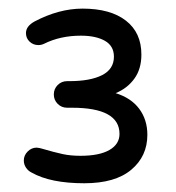

<svg xmlns="http://www.w3.org/2000/svg" viewBox="-20 -713 401 437"><path d="M51.8 -320.3Q43.9 -324.2 39.1 -331.5Q34.2 -338.9 34.2 -347.7Q34.2 -359.4 43 -368.2Q51.8 -377 63.5 -377L70.3 -376L74.2 -375Q104.5 -366.2 122.6 -362.3Q140.6 -358.4 163.1 -358.4Q206.1 -358.4 229 -371.6Q252 -384.8 252 -408.2Q252 -467.8 143.6 -467.8H132.8Q120.1 -467.8 111.3 -476.6Q102.5 -485.4 102.5 -498Q102.5 -510.7 111.3 -519.5Q120.1 -528.3 132.8 -528.3H137.7Q185.5 -528.3 212.4 -542Q239.3 -555.7 239.3 -584Q239.3 -608.4 218.8 -620.1Q198.2 -631.8 164.1 -631.8Q117.2 -631.8 80.1 -613.3Q74.2 -610.4 67.4 -610.4Q55.7 -610.4 47.4 -618.2Q39.1 -626 39.1 -637.7Q39.1 -653.3 58.6 -664.1Q114.3 -693.4 168 -693.4Q231.4 -693.4 266.6 -666Q301.8 -638.7 301.8 -588.9Q301.8 -555.7 285.6 -533.7Q269.5 -511.7 243.2 -501Q278.3 -490.2 296.9 -465.3Q315.4 -440.4 315.4 -406.2Q315.4 -357.4 278.8 -326.7Q242.2 -295.9 171.9 -295.9Q94.7 -295.9 51.8 -320.3Z"/></svg>

Font: FakePearl
Style: Regular
Weight: 400
Version: Version 1.2